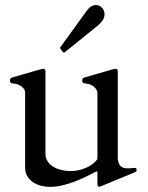

<svg xmlns="http://www.w3.org/2000/svg" viewBox="-20 -729 588 765"><path d="M44.4 -394.5Q41 -395.5 36.9 -395.8Q32.7 -396 28.8 -396.7Q24.9 -397.5 22.2 -399.7Q19.5 -401.9 19.5 -407.2Q19.5 -411.6 21 -415Q22.5 -418.5 28.8 -420.4L140.6 -452.6Q144 -453.6 147.5 -454.1Q150.9 -454.6 153.8 -454.6Q161.1 -454.6 161.1 -444.3V-116.7Q161.1 -99.1 169.7 -86.2Q178.2 -73.2 192.1 -64.7Q206.1 -56.2 224.6 -51.8Q243.2 -47.4 262.7 -47.4Q278.3 -47.4 293.9 -51Q309.6 -54.7 323.7 -60.8Q337.9 -66.9 349.4 -75.7Q360.8 -84.5 368.2 -95.2V-359.4Q366.7 -372.6 355.7 -382.1Q344.7 -391.6 332.5 -394.5Q329.1 -395.5 325 -395.8Q320.8 -396 316.9 -396.7Q313 -397.5 310.3 -399.7Q307.6 -401.9 307.6 -407.2Q307.6 -411.6 309.1 -415Q310.5 -418.5 316.9 -420.4L428.7 -452.6Q432.1 -453.6 435.5 -454.1Q439 -454.6 441.9 -454.6Q445.3 -454.6 447.3 -452.1Q449.2 -449.7 449.2 -442.9V-96.2Q451.7 -75.7 460.7 -66.9Q469.7 -58.1 490.7 -58.1L519 -60.1Q522.9 -60.1 523.7 -56.4Q524.4 -52.7 524.4 -49.8Q524.4 -48.3 522.9 -46.4Q521.5 -44.4 515.6 -42L385.7 11.7Q384.8 12.7 380.6 13.9Q376.5 15.1 375.5 15.1Q370.1 15.1 369.1 10Q368.2 4.9 368.2 1V-43Q367.2 -45.4 366.9 -45.7Q366.7 -45.9 365.7 -45.9Q364.3 -45.9 363 -45.2Q361.8 -44.4 358.9 -43.5Q342.3 -34.7 320.8 -24.2Q299.3 -13.7 275.9 -4.9Q252.4 3.9 227.5 9.8Q202.6 15.6 178.2 15.6Q164.1 15.6 147.2 12Q130.4 8.3 115.2 -0.7Q100.1 -9.8 90.1 -24.7Q80.1 -39.6 80.1 -61.5V-359.4Q80.1 -372.6 68.4 -382.1Q56.6 -391.6 44.4 -394.5ZM220.7 -535.2Q218.8 -537.1 218.8 -538.1Q218.8 -539.1 220.7 -541L324.7 -685.1Q334 -697.8 343.3 -703.4Q352.5 -709 361.3 -709Q376.5 -709 386.5 -698Q396.5 -687 396.5 -672.9Q396.5 -657.7 387.9 -646.5Q379.4 -635.3 369.6 -627L238.3 -521Q235.8 -519.5 234.9 -519.5Q232.9 -519.5 232.7 -519.8Q232.4 -520 231.4 -521Z"/></svg>

Font: Kurinto Book Core
Style: Regular
Weight: 400
Designer: Kurinto was developed by Clint Goss from a range of fonts that are compatible with the SIL Open Font License Version 1.1
Foundry: Clinton F. Goss
Version: Version 2.196; July 25, 2020